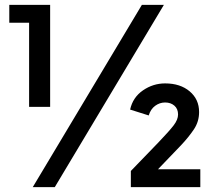

<svg xmlns="http://www.w3.org/2000/svg" viewBox="-20 -765 874 785"><path d="M99 -328H185V-745H18V-672H99ZM114 0H204L650 -745H560ZM515 0H799V-73H626L721 -172Q752 -205 773 -236.5Q794 -268 794 -307Q794 -359 755.5 -391.5Q717 -424 655 -424Q606 -424 564.5 -395.5Q523 -367 512 -317L588 -293Q596 -319 614.5 -332.5Q633 -346 655 -346Q678 -346 693 -333Q708 -320 708 -297Q708 -276 690 -252.5Q672 -229 628 -183L515 -66Z"/></svg>

Font: Custom Plus Jakarta Sans SemiBold
Style: Regular
Weight: 600
Designer: Gumpita Rahayu & FullSphere
Foundry: Tokotype & FullSphere
Version: Version 1.001;hotconv 1.0.117;makeotfexe 2.5.65602